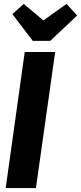

<svg xmlns="http://www.w3.org/2000/svg" viewBox="-20 -958 413 978"><path d="M261 -693 163 0H9L106 -693ZM319 -938 373 -879 236 -750H147L43 -886L101 -938L201 -854Z"/></svg>

Font: Fira Sans Extra Condensed
Style: Bold Italic
Weight: 700
Width: 3
Italic angle: -8°
Designer: Carrois Corporate & Edenspiekermann AG
Foundry: Carrois Corporate GbR & Edenspiekermann AG
Version: Version 4.203